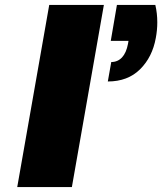

<svg xmlns="http://www.w3.org/2000/svg" viewBox="-20 -760 659 780"><path d="M402 -740 272 0H50L180 -740ZM611 -740Q619 -706 619 -669Q619 -638 613 -606Q599 -528 549 -478.5Q499 -429 418 -429L432 -508Q458 -508 475.5 -526.5Q493 -545 500 -582L502 -594H430L455 -740Z"/></svg>

Font: Fz Poppins Black
Style: Italic
Weight: 900
Italic angle: -10°
Designer: Ninad Kale (Devanagari), Jonny Pinhorn (Latin)
Foundry: Indian Type Foundry
Version: Vit hóa bi Vntype.Com & FontZin.Com